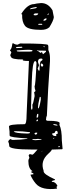

<svg xmlns="http://www.w3.org/2000/svg" viewBox="-20 -984 456 1266"><path d="M68.4 -698.2Q80.1 -689.5 95.7 -689.5L112.3 -697.3Q296.9 -697.3 296.9 -686.5L298.8 -677.7V-654.3Q309.6 -628.9 309.6 -601.6V-581.1Q295.9 -392.6 289.1 -221.7Q284.2 -213.9 283.2 -194.3Q286.1 -187.5 295.9 -187.5H300.8Q374 -187.5 374 -170.9L372.1 -168.9V-160.2Q387.7 -127.9 387.7 -57.6L392.6 -2.9L389.6 0L330.1 2H322.3Q317.4 13.7 295.9 32.2Q245.1 79.1 267.6 141.6V145.5Q267.6 165 342.8 199.2V203.1Q321.3 208 321.3 211.9V212.9L323.2 214.8Q345.7 214.8 358.4 240.2L356.4 245.1Q349.6 245.1 356.4 259.8Q255.9 272.5 216.8 227.5Q191.4 197.3 180.7 168L200.2 165V159.2Q185.5 153.3 185.5 150.4V147.5Q193.4 147.5 193.4 143.6Q167 127.9 167 76.2Q167 68.4 173.8 56.6L168.9 41Q172.9 32.2 177.7 32.2L193.4 36.1Q199.2 36.1 227.5 2H194.3Q41 2 41 -21.5Q41 -36.1 34.2 -50.8Q38.1 -61.5 47.9 -66.4H50.8Q57.6 -61.5 63.5 -61.5H66.4Q111.3 -61.5 160.2 -68.4V-71.3Q43.9 -78.1 43.9 -88.9L43 -100.6V-116.2L39.1 -150.4Q39.1 -165 141.6 -165Q155.3 -165 155.3 -225.6L170.9 -582H168.9Q118.2 -582 133.8 -591.8Q52.7 -591.8 52.7 -610.4Q47.9 -612.3 47.9 -621.1L54.7 -637.7Q54.7 -642.6 45.9 -651.4V-653.3Q57.6 -661.1 61.5 -696.3L63.5 -698.2ZM251 -963.9Q297.9 -963.9 326.2 -916L335 -871.1Q333 -848.6 305.7 -804.7Q287.1 -787.1 251 -787.1Q166 -787.1 145 -813.5Q124 -839.8 126 -888.7Q121.1 -888.7 121.1 -891.6V-893.6Q161.1 -957 205.1 -957Q215.8 -960.9 251 -963.9ZM184.6 -271.5Q186.5 -260.7 189.5 -260.7Q193.4 -260.7 194.3 -273.4L193.4 -293.9Q199.2 -300.8 208 -348.6V-356.4L205.1 -376Q213.9 -380.9 213.9 -385.7Q208 -401.4 208 -415V-417Q213.9 -417 220.7 -570.3Q216.8 -581.1 213.9 -581.1H211.9Q193.4 -581.1 189.5 -447.3ZM71.3 -117.2V-116.2Q81.1 -105.5 155.3 -103.5H164.1Q176.8 -103.5 177.7 -109.4V-112.3Q127 -119.1 80.1 -119.1ZM90.8 -651.4V-648.4Q90.8 -643.6 109.4 -643.6H172.9Q194.3 -643.6 194.3 -649.4V-650.4Q194.3 -659.2 114.3 -653.3ZM230.5 -575.2 237.3 -553.7 228.5 -531.2Q234.4 -517.6 237.3 -517.6H239.3L241.2 -526.4V-534.2Q241.2 -584 255.9 -584L259.8 -588.9V-594.7L255.9 -597.7H248Q230.5 -597.7 230.5 -575.2ZM323.2 -103.5Q325.2 -86.9 346.7 -86.9H351.6V-89.8L348.6 -95.7Q348.6 -97.7 360.4 -102.5V-109.4Q360.4 -118.2 353.5 -121.1H348.6Q344.7 -120.1 339.8 -107.4ZM242.2 -344.7Q230.5 -297.9 230.5 -269.5H232.4Q239.3 -269.5 249 -326.2V-335.9L248 -344.7ZM223.6 -652.3V-649.4Q231.4 -649.4 246.1 -635.7H249Q252.9 -635.7 252.9 -640.6H254.9Q258.8 -639.6 262.7 -627H264.6L283.2 -642.6V-649.4L254.9 -650.4H235.4ZM213.9 -66.4H194.3V-61.5L213.9 -59.6L252.9 -62.5V-66.4H246.1L230.5 -68.4ZM177.7 -923.8V-922.9Q223.6 -928.7 223.6 -934.6L216.8 -937.5Q177.7 -931.6 177.7 -923.8ZM85.9 -670.9V-667H92.8Q127.9 -667 127.9 -671.9L125 -675.8H121.1Q85.9 -675.8 85.9 -670.9ZM203.1 -884.8 210 -882.8H211.9Q228.5 -882.8 232.4 -893.6L230.5 -895.5H214.8Q203.1 -895.5 201.2 -884.8ZM249 -563.5V-556.6Q249 -547.9 255.9 -544.9H259.8L264.6 -549.8V-556.6Q261.7 -562.5 254.9 -565.4ZM221.7 -216.8V-208H225.6Q232.4 -210 232.4 -223.6V-233.4H228.5Q223.6 -233.4 221.7 -216.8ZM266.6 -852.5V-847.7H271.5Q281.2 -847.7 287.1 -857.4V-862.3H283.2Q274.4 -862.3 266.6 -852.5ZM207 -102.5 211.9 -96.7H213.9Q225.6 -96.7 225.6 -109.4H218.8Q209 -109.4 207 -102.5ZM330.1 -162.1Q337.9 -157.2 358.4 -155.3V-158.2Q358.4 -163.1 341.8 -165H333ZM232.4 -823.2V-820.3H255.9L259.8 -823.2L255.9 -827.1H235.4ZM220.7 -191.4V-184.6H225.6L230.5 -189.5V-192.4L227.5 -196.3H225.6ZM364.3 -16.6V-13.7H371.1L374 -16.6V-18.6L371.1 -21.5H369.1ZM293.9 -889.6V-884.8H295.9L300.8 -889.6V-895.5H298.8ZM266.6 -677.7 271.5 -672.9H273.4V-677.7L269.5 -681.6ZM331.1 -71.3V-68.4H333L337.9 -73.2V-75.2H335ZM262.7 10.7 253.9 12.7V14.6Z"/></svg>

Font: Love Ya Like A Sister
Style: Regular
Weight: 400
Designer: Kimberly Geswein
Foundry: Kimberly Geswein
Version: Version 1.002 2007